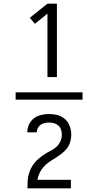

<svg xmlns="http://www.w3.org/2000/svg" viewBox="-20 -868 540 1056"><path d="M66 -320V-360H434V-320ZM241 -444V-793L172 -737L144 -770L241 -848H293V-444ZM131 168V167Q131 149 132 130Q133 111 137.5 93Q142 75 150.5 58Q159 41 171 26.5Q183 12 197.5 0.5Q212 -11 227.5 -21Q243 -31 260 -39.5Q277 -48 290.5 -60.5Q304 -73 312 -90.5Q320 -108 320 -127Q320 -141 316 -154Q312 -167 302 -176.5Q292 -186 278.5 -190Q265 -194 251 -194Q239 -194 226.5 -191.5Q214 -189 204 -182Q194 -175 188 -164Q182 -153 182 -141V-140H130V-142Q130 -164 140 -184.5Q150 -205 167.5 -218Q185 -231 207 -236Q229 -241 251 -241Q275 -241 298 -234.5Q321 -228 338.5 -212Q356 -196 364 -173Q372 -150 372 -127Q372 -107 366 -87Q360 -67 347.5 -51Q335 -35 318.5 -22.5Q302 -10 285 0.5Q268 11 251 22.5Q234 34 220.5 49Q207 64 198 82.5Q189 101 186 121H370V168Z"/></svg>

Font: Iosevka Term Curly Light
Style: Regular
Weight: 300
Designer: Belleve Invis
Foundry: Belleve Invis
Version: Version 32.3.0